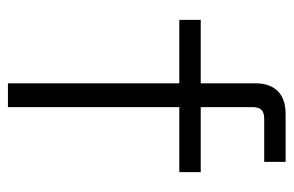

<svg xmlns="http://www.w3.org/2000/svg" viewBox="-148 -592 740 484"><g transform="rotate(90 222.0 -350.0)"><path d="M190 0V-432H30V-486H190V-624Q190 -660 209.5 -680Q229 -700 268 -700H388V-646H280Q263 -646 256.5 -638.5Q250 -631 250 -616V-486H414V-432H250V0Z"/></g></svg>

Font: Space Grotesk Light
Style: Regular
Weight: 300
Designer: Florian Karsten
Foundry: Florian Karsten
Version: Version 2.000